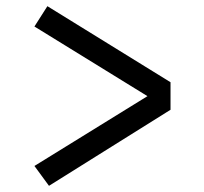

<svg xmlns="http://www.w3.org/2000/svg" viewBox="-20 -629 655 615"><path d="M131.8 -609.2 526.2 -365.6V-277.4L136.9 -33.8L90.3 -97.4L452.3 -321L90.3 -544.1Z"/></svg>

Font: FiraCode Nerd Font
Style: Regular
Weight: 400
Designer: Carrois Corporate, Edenspiekermann AG, Nikita Prokopov
Foundry: Carrois Corporate, Edenspiekermann AG, Nikita Prokopov
Version: Version 6.002;Nerd Fonts 3.4.0